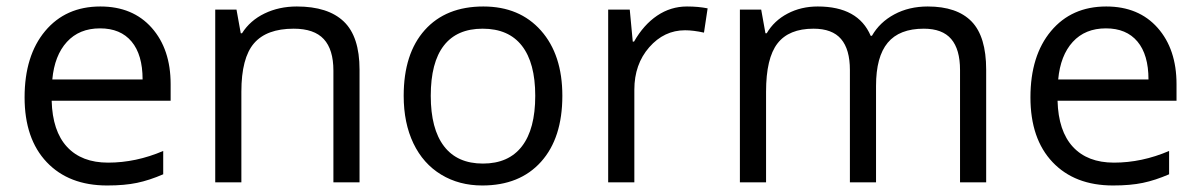

<svg xmlns="http://www.w3.org/2000/svg" viewBox="-20 -565 3718 595"><path d="M312 9.8Q193.4 9.8 124.8 -62.5Q56.2 -134.8 56.2 -263.2Q56.2 -392.6 119.9 -468.8Q183.6 -544.9 291 -544.9Q391.6 -544.9 450.2 -478.8Q508.8 -412.6 508.8 -304.2V-252.9H140.1Q142.6 -158.7 187.7 -109.9Q232.9 -61 314.9 -61Q401.4 -61 485.8 -97.2V-24.9Q442.9 -6.3 404.5 1.7Q366.2 9.8 312 9.8ZM290 -477.1Q225.6 -477.1 187.3 -435.1Q148.9 -393.1 142.1 -318.8H421.9Q421.9 -395.5 387.7 -436.3Q353.5 -477.1 290 -477.1Z M1013.2 0V-346.2Q1013.2 -411.6 983.4 -443.8Q953.6 -476.1 890.1 -476.1Q806.2 -476.1 767.1 -430.7Q728 -385.3 728 -280.8V0H647V-535.2H712.9L726.1 -461.9H730Q754.9 -501.5 799.8 -523.2Q844.7 -544.9 899.9 -544.9Q996.6 -544.9 1045.4 -498.3Q1094.2 -451.7 1094.2 -349.1V0Z M1722.7 -268.1Q1722.7 -137.2 1656.7 -63.7Q1590.8 9.8 1474.6 9.8Q1402.8 9.8 1347.2 -23.9Q1291.5 -57.6 1261.2 -120.6Q1231 -183.6 1231 -268.1Q1231 -398.9 1296.4 -471.9Q1361.8 -544.9 1478 -544.9Q1590.3 -544.9 1656.5 -470.2Q1722.7 -395.5 1722.7 -268.1ZM1314.9 -268.1Q1314.9 -165.5 1356 -111.8Q1397 -58.1 1476.6 -58.1Q1556.2 -58.1 1597.4 -111.6Q1638.7 -165 1638.7 -268.1Q1638.7 -370.1 1597.4 -423.1Q1556.2 -476.1 1475.6 -476.1Q1396 -476.1 1355.5 -423.8Q1314.9 -371.6 1314.9 -268.1Z M2108.9 -544.9Q2144.5 -544.9 2172.9 -539.1L2161.6 -463.9Q2128.4 -471.2 2103 -471.2Q2038.1 -471.2 1991.9 -418.5Q1945.8 -365.7 1945.8 -287.1V0H1864.7V-535.2H1931.6L1940.9 -436H1944.8Q1974.6 -488.3 2016.6 -516.6Q2058.6 -544.9 2108.9 -544.9Z M2955.1 0V-348.1Q2955.1 -412.1 2927.7 -444.1Q2900.4 -476.1 2842.8 -476.1Q2767.1 -476.1 2731 -432.6Q2694.8 -389.2 2694.8 -298.8V0H2613.8V-348.1Q2613.8 -412.1 2586.4 -444.1Q2559.1 -476.1 2501 -476.1Q2424.8 -476.1 2389.4 -430.4Q2354 -384.8 2354 -280.8V0H2272.9V-535.2H2338.9L2352.1 -461.9H2356Q2378.9 -501 2420.7 -522.9Q2462.4 -544.9 2514.2 -544.9Q2639.6 -544.9 2678.2 -454.1H2682.1Q2706.1 -496.1 2751.5 -520.5Q2796.9 -544.9 2855 -544.9Q2945.8 -544.9 2991 -498.3Q3036.1 -451.7 3036.1 -349.1V0Z M3429.2 9.8Q3310.5 9.8 3241.9 -62.5Q3173.3 -134.8 3173.3 -263.2Q3173.3 -392.6 3237.1 -468.8Q3300.8 -544.9 3408.2 -544.9Q3508.8 -544.9 3567.4 -478.8Q3626 -412.6 3626 -304.2V-252.9H3257.3Q3259.8 -158.7 3304.9 -109.9Q3350.1 -61 3432.1 -61Q3518.6 -61 3603 -97.2V-24.9Q3560.1 -6.3 3521.7 1.7Q3483.4 9.8 3429.2 9.8ZM3407.2 -477.1Q3342.8 -477.1 3304.4 -435.1Q3266.1 -393.1 3259.3 -318.8H3539.1Q3539.1 -395.5 3504.9 -436.3Q3470.7 -477.1 3407.2 -477.1Z"/></svg>

Font: Shl
Style: Regular
Weight: 400
Foundry: Saber Rastikerdar (saber.rastikerdar@gmail.com)
Version: Version 3.4.0